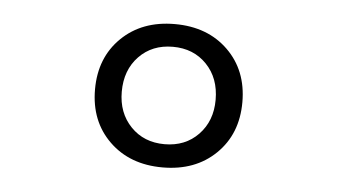

<svg xmlns="http://www.w3.org/2000/svg" viewBox="-33 -787 666 379"><g transform="rotate(5 300.0 -598.0)"><path d="M300 -456Q235 -456 194.5 -495.5Q154 -535 154 -598Q154 -661 194.5 -700.5Q235 -740 300 -740Q365 -740 405.5 -700.5Q446 -661 446 -598Q446 -535 405.5 -495.5Q365 -456 300 -456ZM300 -502Q341 -502 367 -529Q393 -556 393 -598Q393 -641 367 -668Q341 -695 300 -695Q259 -695 233 -668Q207 -641 207 -598Q207 -556 233 -529Q259 -502 300 -502Z"/></g></svg>

Font: JetBrains Mono NL ExtraLight
Style: Regular
Weight: 200
Designer: Philipp Nurullin, Konstantin Bulenkov
Foundry: JetBrains
Version: Version 2.304; ttfautohint (v1.8.4.7-5d5b)